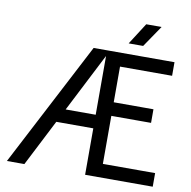

<svg xmlns="http://www.w3.org/2000/svg" viewBox="-93 -978 1063 1071"><g transform="rotate(10 438.0 -443.0)"><path d="M16 0 383 -705H476L472 -671H458L115 0ZM213 -263V-340H510V-263ZM459 0V-705H841V-628H518L546 -662V-42L518 -77H842V0ZM514 -349V-426H771V-349ZM649 -886H736L653 -764H571Z"/></g></svg>

Font: TikTok Sans 24pt
Style: Regular
Weight: 400
Version: Version 4.000